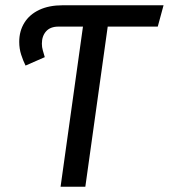

<svg xmlns="http://www.w3.org/2000/svg" viewBox="-20 -709 641 729"><path d="M304 0H210L295 -608H230L242 -689H601L579 -608H389ZM150 -492 77 -460Q68 -478 60.5 -501Q53 -524 53 -550Q53 -591 72.5 -622.5Q92 -654 129 -671.5Q166 -689 218 -689H243L231 -608H202Q171 -608 155 -590Q139 -572 139 -543Q139 -530 142.5 -518Q146 -506 150 -492Z"/></svg>

Font: Fira Sans Variable
Style: Italic
Weight: 397
Italic angle: -8°
Designer: Carrois Corporate & Edenspiekermann AG
Foundry: Carrois Corporate GbR & Edenspiekermann AG
Version: Version 4.202